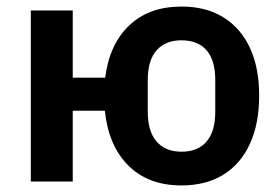

<svg xmlns="http://www.w3.org/2000/svg" viewBox="-20 -554 850 586"><path d="M534 12Q433 12 372 -48.5Q311 -109 300 -216H202V0H74V-522H202V-317H301Q314 -419 374.5 -476.5Q435 -534 534 -534Q609 -534 662 -501Q715 -468 743 -407.5Q771 -347 771 -262Q771 -177 743 -115.5Q715 -54 662 -21Q609 12 534 12ZM534 -91Q584 -91 610.5 -122Q637 -153 637 -213V-310Q637 -370 610.5 -400.5Q584 -431 534 -431Q485 -431 458 -400.5Q431 -370 431 -310V-213Q431 -153 458 -122Q485 -91 534 -91Z"/></svg>

Font: IBM Plex Sans SemiBold
Style: Regular
Weight: 600
Designer: Mike Abbink, Paul van der Laan, Pieter van Rosmalen
Foundry: Bold Monday
Version: Version 3.201